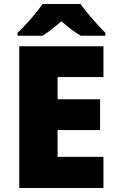

<svg xmlns="http://www.w3.org/2000/svg" viewBox="-20 -1040 589 967"><path d="M386 -1020H194C164 -974 106 -910 68 -874V-860H194C229 -882 254 -903 289 -933C324 -903 352 -880 387 -860H511V-874C477 -908 417 -974 386 -1020ZM501 -93V-250H270V-385H484V-540H270V-652H501V-807H77V-93Z"/></svg>

Font: Noto Sans Telugu UI Black
Style: Regular
Weight: 900
Designer: Jelle Bosma - Monotype Design Team
Foundry: Monotype Imaging Inc.
Version: Version 2.005